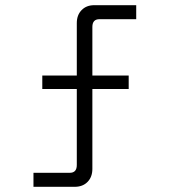

<svg xmlns="http://www.w3.org/2000/svg" viewBox="-20 -720 660 740"><path d="M109 0V-54H249Q276 -54 276 -84V-377H143V-429H276V-631Q276 -662 294.5 -681Q313 -700 343 -700H505V-646H363Q336 -646 336 -616V-429H476V-377H336V-69Q336 -38 317.5 -19Q299 0 268 0Z"/></svg>

Font: Space Grotesk Light Light
Style: Regular
Weight: 300
Version: Version 2.000